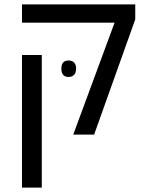

<svg xmlns="http://www.w3.org/2000/svg" viewBox="-20 -612 670 873"><path d="M313 0 501 -509H80V-592H595V-524L408 0ZM80 241V-362H170V241ZM259 -300Q259 -337 292 -337Q307 -337 316.5 -328Q326 -319 326 -300Q326 -281 316.5 -271.5Q307 -262 292 -262Q259 -262 259 -300Z"/></svg>

Font: Noto Sans Living
Style: Regular
Weight: 400
Designer: Monotype Design Team
Foundry: Monotype Imaging Inc.
Version: Version 2.013; ttfautohint (v1.8.4.7-5d5b)